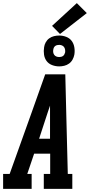

<svg xmlns="http://www.w3.org/2000/svg" viewBox="-39 -1212 577 1232"><path d="M-19 0V-96H23L164 -490L251 -735H380L386 -490L396 -96H425V0H242V-96H283V-226H180L136 -96H164V0ZM212 -322H282V-490Q282 -501 282 -512Q282 -523 282 -534Q278 -523 274.5 -512Q271 -501 267 -490ZM341 -786Q317 -786 295 -794.5Q273 -803 260 -820.5Q247 -838 243.5 -861.5Q240 -885 244 -909Q246 -925 254.5 -940.5Q263 -956 277 -966Q291 -976 307.5 -980Q324 -984 341 -984Q364 -984 386 -975.5Q408 -967 421 -949.5Q434 -932 438 -908.5Q442 -885 438 -861Q435 -845 426.5 -829.5Q418 -814 404 -804Q390 -794 373.5 -790Q357 -786 341 -786ZM341 -846Q347 -846 353.5 -847.5Q360 -849 365.5 -853Q371 -857 374 -863Q377 -869 379 -876Q380 -885 378.5 -894Q377 -903 372 -910Q367 -917 358.5 -920.5Q350 -924 341 -924Q334 -924 327.5 -922.5Q321 -921 315.5 -917Q310 -913 307 -907Q304 -901 303 -894Q301 -885 302.5 -876Q304 -867 309 -860Q314 -853 322.5 -849.5Q331 -846 341 -846ZM346 -994 295 -1046 454 -1192 518 -1128Z"/></svg>

Font: Iosevka Gothic
Style: Bold Italic
Weight: 700
Italic angle: -9°
Monospace: yes
Designer: Belleve Invis
Foundry: Belleve Invis
Version: Version 15.5.1; ttfautohint (v1.8.4)